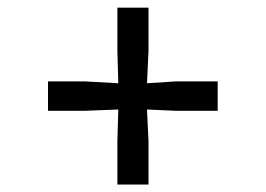

<svg xmlns="http://www.w3.org/2000/svg" viewBox="-20 -574 709 512"><path d="M293 -82V-198L295.5 -282L205.5 -278.5H108V-357H205.5L295.5 -352L293 -437.5V-553.5H376V-437.5L372 -352L449.5 -357H560.5V-278.5H449.5L372 -282L376 -198V-82Z"/></svg>

Font: Merriweather 28pt Medium
Style: Regular
Weight: 500
Version: Version 2.100